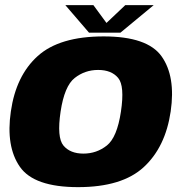

<svg xmlns="http://www.w3.org/2000/svg" viewBox="-20 -746 740 770"><path d="M293 4.5Q469.5 4.5 556.5 -75.8Q643.5 -156 664.5 -299Q685 -439.5 628.2 -519.8Q571.5 -600 395.5 -600Q218.5 -600 131.2 -521.2Q44 -442.5 23.5 -299Q3 -158.5 59.8 -77Q116.5 4.5 293 4.5ZM314.5 -130Q261.5 -130 234.5 -162.2Q207.5 -194.5 223 -298.5Q238.5 -401 279.5 -433.2Q320.5 -465.5 373.5 -465.5Q427 -465.5 453.8 -433.5Q480.5 -401.5 465 -298.5Q449.5 -195 408.5 -162.5Q367.5 -130 314.5 -130ZM337 -615H463L596.5 -725.5H482.5L407 -654L354.5 -725.5H242Z"/></svg>

Font: Anybody Thin ExtraBold
Style: Italic
Weight: 800
Italic angle: -10°
Version: Version 1.113;gftools[0.9.25]